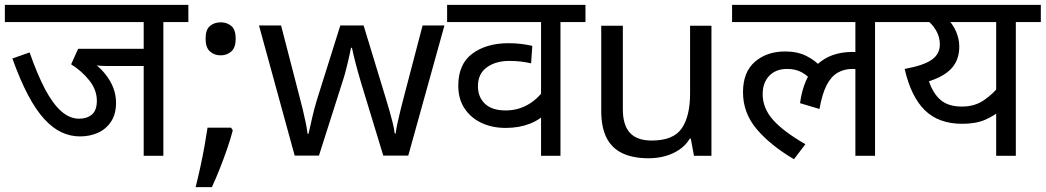

<svg xmlns="http://www.w3.org/2000/svg" viewBox="-20 -642 4308 791"><path d="M653 -551V0H572V-370H435Q409 -370 393.5 -371Q378 -372 369 -375L362 -385Q404 -356 431 -312Q458 -268 458 -218Q458 -172 437.5 -141Q417 -110 383.5 -95Q350 -80 310 -80Q270 -80 233.5 -97Q197 -114 162.5 -151.5Q128 -189 95.5 -250.5Q63 -312 31 -401L102 -426Q133 -337 165 -276Q197 -215 232 -184Q267 -153 306 -153Q338 -153 358.5 -170Q379 -187 379 -227Q379 -271 348.5 -310Q318 -349 273 -377L302 -441H572V-551H0V-622H756V-551Z M932 -116 939 -105Q930 -70 916 -29.5Q902 11 886 51.5Q870 92 853 129H786Q796 89 805.5 45.5Q815 2 822.5 -40Q830 -82 835 -116ZM889 -414Q863 -414 845 -430Q827 -446 827 -482Q827 -520 845 -535Q863 -550 889 -550Q915 -550 933 -535Q951 -520 951 -482Q951 -446 933 -430Q915 -414 889 -414Z M1467 -303Q1461 -324 1455 -344.5Q1449 -365 1444.5 -383.5Q1440 -402 1436 -418Q1432 -434 1430 -445H1426Q1424 -434 1420.5 -418Q1417 -402 1412.5 -383Q1408 -364 1402.5 -343.5Q1397 -323 1390 -302L1294 -1H1194L1047 -537H1138L1212 -251Q1220 -222 1227 -192.5Q1234 -163 1239.5 -136.5Q1245 -110 1247 -91H1251Q1254 -103 1258 -121Q1262 -139 1266.5 -159Q1271 -179 1276.5 -199Q1282 -219 1287 -235L1382 -537H1478L1570 -235Q1577 -212 1584.5 -186Q1592 -160 1598 -135.5Q1604 -111 1606 -92H1610Q1612 -109 1617.5 -134.5Q1623 -160 1630.5 -190.5Q1638 -221 1646 -251L1721 -537H1811L1662 -1H1559Z M2392 -551H2289V0H2209V-198L2236 -182Q2206 -149 2162 -132Q2118 -115 2063 -115Q2008 -115 1964 -135.5Q1920 -156 1894 -195Q1868 -234 1868 -289Q1868 -378 1926 -421Q1984 -464 2075 -464Q2103 -464 2127.5 -461Q2152 -458 2173 -453L2168 -381Q2147 -386 2125.5 -388.5Q2104 -391 2078 -391Q2022 -391 1985.5 -364.5Q1949 -338 1949 -287Q1949 -242 1978 -214.5Q2007 -187 2063 -187Q2112 -187 2152.5 -209.5Q2193 -232 2219 -269L2209 -220V-551H1822V-622H2392Z M2911 -536V0H2839L2826 -71H2822Q2805 -43 2778 -25Q2751 -7 2719 1.5Q2687 10 2652 10Q2588 10 2544.5 -10.5Q2501 -31 2479 -74Q2457 -117 2457 -185V-536H2546V-191Q2546 -127 2575 -95Q2604 -63 2665 -63Q2754 -63 2788.5 -113Q2823 -163 2823 -257V-536Z M2996 -551V-622H3688V-551H3585V0H3504V-379L3548 -347Q3532 -354 3518 -356Q3504 -358 3492 -358Q3458 -358 3431 -342.5Q3404 -327 3385.5 -291Q3367 -255 3356 -193L3276 -217Q3290 -322 3345.5 -375Q3401 -428 3492 -428Q3512 -428 3529 -425Q3546 -422 3558 -418L3561 -396L3504 -415V-551ZM3328 -304Q3311 -328 3285 -343Q3259 -358 3223 -358Q3176 -358 3149 -329.5Q3122 -301 3122 -254Q3122 -197 3164 -149Q3206 -101 3298 -48L3251 14Q3153 -44 3097 -110.5Q3041 -177 3041 -262Q3041 -345 3090 -387.5Q3139 -430 3215 -430Q3265 -430 3302 -411.5Q3339 -393 3366 -363Z M4268 -622V-551H4165V0H4084V-216L4107 -191Q4078 -166 4039.5 -149Q4001 -132 3944 -132Q3847 -132 3790 -188Q3733 -244 3707 -358Q3784 -372 3818 -395.5Q3852 -419 3852 -459Q3852 -491 3835 -519Q3818 -547 3790 -566L3833 -551H3674V-622ZM3849 -551 3877 -572Q3905 -544 3918.5 -513Q3932 -482 3932 -450Q3932 -397 3902 -362.5Q3872 -328 3807 -307Q3825 -255 3856.5 -229Q3888 -203 3943 -203Q3996 -203 4034 -229.5Q4072 -256 4099 -290L4084 -239V-551Z"/></svg>

Font: hexhindi15
Style: Regular
Weight: 400
Designer: Jelle Bosma - Monotype Design Team
Foundry: Monotype Imaging Inc.
Version: Version 2.006